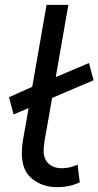

<svg xmlns="http://www.w3.org/2000/svg" viewBox="-20 -760 406 792"><path d="M210 -442 347 -500 366 -429 195 -356 164 -180Q162 -167 161 -156.5Q160 -146 160 -138Q160 -104 180.5 -85Q201 -66 235 -66Q252 -66 269 -70Q286 -74 300 -81L309 -8Q291 1 267 6.5Q243 12 215 12Q155 12 112.5 -22.5Q70 -57 70 -127Q70 -153 74 -178L98 -314L36 -288L17 -359L113 -402L172 -740H262Z"/></svg>

Font: ABeeZee
Style: Italic
Weight: 400
Italic angle: -10°
Designer: Anja Meiners
Foundry: Anja Meiners
Version: Version 1.003; ttfautohint (v1.8.3)